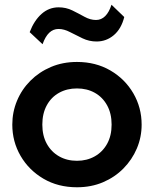

<svg xmlns="http://www.w3.org/2000/svg" viewBox="-20 -777 650 812"><path d="M305.5 15Q225.5 15 163.8 -21.2Q102 -57.5 67 -117.8Q32 -178 32 -250Q32 -303 52 -351Q72 -399 108.8 -435.8Q145.5 -472.5 195.5 -493.8Q245.5 -515 305.5 -515Q385 -515 446.8 -479Q508.5 -443 543.8 -382.5Q579 -322 579 -250Q579 -197 558.8 -149.2Q538.5 -101.5 502 -64.5Q465.5 -27.5 415.5 -6.2Q365.5 15 305.5 15ZM305.5 -97Q347.5 -97 380.8 -115.8Q414 -134.5 433 -168.8Q452 -203 452 -250Q452 -297 433 -331.5Q414 -366 381 -384.5Q348 -403 305.5 -403Q263 -403 229.8 -384.5Q196.5 -366 177.8 -331.5Q159 -297 159 -250Q159 -203 178 -168.8Q197 -134.5 230 -115.8Q263 -97 305.5 -97ZM160 -590 105.5 -641Q124.5 -690.5 155.8 -718.2Q187 -746 228 -746Q259.5 -746 286.2 -732.8Q313 -719.5 337.5 -706Q362 -692.5 386 -692.5Q408.5 -692.5 425 -709Q441.5 -725.5 451.5 -757L505.5 -705Q493 -655 461.2 -628.2Q429.5 -601.5 388.5 -601.5Q357 -601.5 329.2 -614.8Q301.5 -628 276.2 -641.2Q251 -654.5 227.5 -654.5Q205 -654.5 188.2 -638.5Q171.5 -622.5 160 -590Z"/></svg>

Font: Geologica Cursive Medium
Style: Regular
Weight: 500
Designer: Sindre Bremnes, Frode Helland
Foundry: Monokrom Skriftforlag AS
Version: Version 1.010;gftools[0.9.28]